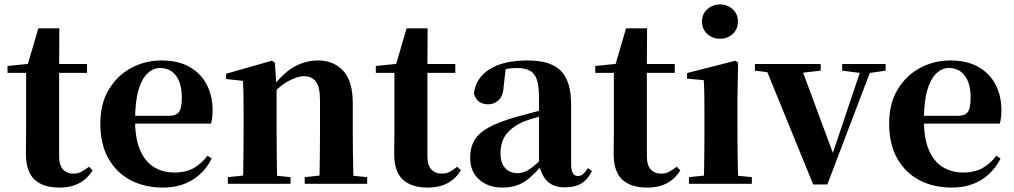

<svg xmlns="http://www.w3.org/2000/svg" viewBox="-20 -830 4577 867"><path d="M173 -501V-541H373V-501ZM248 17Q174 17 135.5 -19.5Q97 -56 97 -135Q97 -164 97.5 -188Q98 -212 98 -242V-501H14V-532L121 -543L103 -531L153 -702H248L247 -524V-514V-125Q247 -84 264.5 -65Q282 -46 312 -46Q332 -46 347 -54Q362 -62 382 -77L398 -61Q376 -24 339 -3.5Q302 17 248 17Z M716 17Q633 17 569.5 -16.5Q506 -50 469.5 -114.5Q433 -179 433 -272Q433 -363 472 -427Q511 -491 574 -524Q637 -557 709 -557Q785 -557 836.5 -527.5Q888 -498 914 -447Q940 -396 940 -333Q940 -299 933 -272H497V-307H743Q777 -307 789 -325.5Q801 -344 801 -388Q801 -454 774.5 -488.5Q748 -523 703 -523Q672 -523 646 -498.5Q620 -474 605 -422Q590 -370 590 -286Q590 -204 613 -151.5Q636 -99 676 -75Q716 -51 767 -51Q820 -51 855.5 -71.5Q891 -92 917 -127L936 -114Q904 -51 848 -17Q792 17 716 17Z M1009 0V-30L1114 -41H1185L1292 -30V0ZM1077 0Q1078 -26 1078.5 -68Q1079 -110 1079.5 -156Q1080 -202 1080 -236V-316Q1080 -365 1079.5 -397Q1079 -429 1077 -465L1001 -473V-497L1208 -556L1221 -547L1229 -435V-432V-236Q1229 -202 1229.5 -156Q1230 -110 1230.5 -68Q1231 -26 1232 0ZM1356 0V-30L1459 -41H1529L1638 -30V0ZM1422 0Q1423 -26 1423.5 -67.5Q1424 -109 1424.5 -155Q1425 -201 1425 -236V-376Q1425 -437 1406.5 -461.5Q1388 -486 1352 -486Q1322 -486 1279 -462Q1236 -438 1193 -386L1189 -431H1205Q1262 -504 1312 -530.5Q1362 -557 1416 -557Q1486 -557 1529.5 -510.5Q1573 -464 1573 -365V-236Q1573 -201 1573.5 -155Q1574 -109 1575 -67.5Q1576 -26 1577 0Z M1836 -501V-541H2036V-501ZM1911 17Q1837 17 1798.5 -19.5Q1760 -56 1760 -135Q1760 -164 1760.5 -188Q1761 -212 1761 -242V-501H1677V-532L1784 -543L1766 -531L1816 -702H1911L1910 -524V-514V-125Q1910 -84 1927.5 -65Q1945 -46 1975 -46Q1995 -46 2010 -54Q2025 -62 2045 -77L2061 -61Q2039 -24 2002 -3.5Q1965 17 1911 17Z M2248 17Q2185 17 2144 -19Q2103 -55 2103 -118Q2103 -163 2122 -196Q2141 -229 2187 -254.5Q2233 -280 2311 -302Q2350 -313 2400.5 -326Q2451 -339 2491 -349V-323Q2451 -313 2411 -302Q2371 -291 2347 -282Q2295 -260 2267.5 -225.5Q2240 -191 2240 -138Q2240 -93 2261.5 -70.5Q2283 -48 2319 -48Q2333 -48 2350.5 -55Q2368 -62 2391.5 -81Q2415 -100 2447 -136L2464 -81H2426Q2398 -50 2373 -28Q2348 -6 2318.5 5.5Q2289 17 2248 17ZM2531 16Q2477 16 2449.5 -13.5Q2422 -43 2414 -92V-95V-387Q2414 -440 2404.5 -469.5Q2395 -499 2372.5 -511Q2350 -523 2312 -523Q2287 -523 2260.5 -517.5Q2234 -512 2197 -498L2264 -523L2255 -446Q2253 -398 2232.5 -378.5Q2212 -359 2185 -359Q2133 -359 2120 -408Q2128 -477 2190 -517Q2252 -557 2363 -557Q2467 -557 2513 -510Q2559 -463 2559 -357V-91Q2559 -60 2567 -47.5Q2575 -35 2590 -35Q2602 -35 2612 -43Q2622 -51 2635 -71L2653 -58Q2634 -19 2605 -1.5Q2576 16 2531 16Z M2827 -501V-541H3027V-501ZM2902 17Q2828 17 2789.5 -19.5Q2751 -56 2751 -135Q2751 -164 2751.5 -188Q2752 -212 2752 -242V-501H2668V-532L2775 -543L2757 -531L2807 -702H2902L2901 -524V-514V-125Q2901 -84 2918.5 -65Q2936 -46 2966 -46Q2986 -46 3001 -54Q3016 -62 3036 -77L3052 -61Q3030 -24 2993 -3.5Q2956 17 2902 17Z M3091 0V-30L3197 -41H3267L3375 -30V0ZM3158 0Q3159 -26 3159.5 -68Q3160 -110 3160.5 -156Q3161 -202 3161 -236V-313Q3161 -363 3160.5 -398Q3160 -433 3158 -468L3082 -475V-500L3301 -556L3313 -547L3310 -390V-236Q3310 -202 3310.5 -156Q3311 -110 3312 -68Q3313 -26 3314 0ZM3231 -655Q3198 -655 3174 -676.5Q3150 -698 3150 -733Q3150 -767 3174 -788.5Q3198 -810 3231 -810Q3265 -810 3288.5 -788.5Q3312 -767 3312 -733Q3312 -698 3288.5 -676.5Q3265 -655 3231 -655Z M3652 3 3430 -541H3592L3752 -110H3730L3736 -125L3876 -541H3923L3716 3ZM3389 -511V-541H3686V-511L3582 -499H3487ZM3783 -511V-541H3979V-511L3898 -499H3877Z M4278 17Q4195 17 4131.5 -16.5Q4068 -50 4031.5 -114.5Q3995 -179 3995 -272Q3995 -363 4034 -427Q4073 -491 4136 -524Q4199 -557 4271 -557Q4347 -557 4398.5 -527.5Q4450 -498 4476 -447Q4502 -396 4502 -333Q4502 -299 4495 -272H4059V-307H4305Q4339 -307 4351 -325.5Q4363 -344 4363 -388Q4363 -454 4336.5 -488.5Q4310 -523 4265 -523Q4234 -523 4208 -498.5Q4182 -474 4167 -422Q4152 -370 4152 -286Q4152 -204 4175 -151.5Q4198 -99 4238 -75Q4278 -51 4329 -51Q4382 -51 4417.5 -71.5Q4453 -92 4479 -127L4498 -114Q4466 -51 4410 -17Q4354 17 4278 17Z"/></svg>

Font: Noto Serif JP ExtraBold
Style: Regular
Weight: 800
Designer: Ryoko NISHIZUKA 西塚涼子 (kana & ideographs); Frank Grießhammer (Latin, Greek & Cyrillic); Wenlong ZHANG 张文龙 (bopomofo); San
Foundry: Adobe
Version: Version 2.003-H1;hotconv 1.1.1;makeotfexe 2.6.0